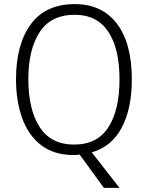

<svg xmlns="http://www.w3.org/2000/svg" viewBox="-20 -745 721 935"><path d="M622 -358Q622 -217 573 -124Q524 -31 427 -3L562 170H486L368 8Q361 9 353.5 9.5Q346 10 339 10Q243 10 180.5 -38Q118 -86 88 -169.5Q58 -253 58 -359Q58 -529 130 -627Q202 -725 344 -725Q477 -725 549.5 -629.5Q622 -534 622 -358ZM118 -359Q118 -212 173 -126.5Q228 -41 341 -41Q454 -41 508 -125.5Q562 -210 562 -358Q562 -509 507 -591Q452 -673 344 -673Q228 -673 173 -588.5Q118 -504 118 -359Z"/></svg>

Font: Noto Sans Lao SemiCondensed Light
Style: Regular
Weight: 300
Width: 4
Designer: Monotype Design Team
Foundry: Monotype Imaging Inc.
Version: Version 2.003; ttfautohint (v1.8.4.7-5d5b)